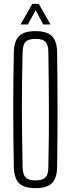

<svg xmlns="http://www.w3.org/2000/svg" viewBox="-20 -967 366 993"><path d="M163.5 6Q104 6 78.2 -20Q52.5 -46 51.5 -106Q50 -183 49.2 -255.8Q48.5 -328.5 48.5 -399.8Q48.5 -471 49.2 -543.5Q50 -616 51.5 -693.5Q52.5 -754 78.2 -780Q104 -806 163.5 -806Q223 -806 249 -780Q275 -754 275.5 -693.5Q276.5 -616 277 -543.2Q277.5 -470.5 277.5 -399.5Q277.5 -328.5 277 -255.8Q276.5 -183 275.5 -106Q275 -46 249 -20Q223 6 163.5 6ZM163.5 -34Q199.5 -34 214.5 -48.8Q229.5 -63.5 230 -100.5Q232 -179.5 232.5 -254.5Q233 -329.5 233 -402.8Q233 -476 232 -549.5Q231 -623 230 -699Q229.5 -736.5 214.5 -751.2Q199.5 -766 163.5 -766Q128 -766 113 -751.2Q98 -736.5 97 -699Q95 -623 94 -549.5Q93 -476 93.2 -402.8Q93.5 -329.5 94.5 -254.5Q95.5 -179.5 97 -100.5Q98 -63.5 113 -48.8Q128 -34 163.5 -34ZM86.5 -840.5 147 -947H180.5L241 -840.5H203.5L164.5 -914L124 -840.5Z"/></svg>

Font: Big Shoulders Display Thin Light
Style: Regular
Weight: 300
Version: Version 2.002